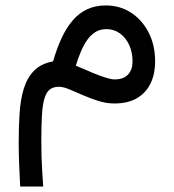

<svg xmlns="http://www.w3.org/2000/svg" viewBox="-20 -370 635 701"><path d="M463.9 -145.5Q463.9 -115.7 447.5 -97.9Q431.2 -80.1 398.4 -80.1Q386.7 -80.1 366.9 -86.2Q347.2 -92.3 319.8 -103.5Q292.5 -114.7 256.8 -130.4Q264.6 -156.2 274.7 -180.2Q284.7 -204.1 297.6 -222.9Q310.5 -241.7 327.9 -252.7Q345.2 -263.7 368.2 -263.7Q396.5 -263.7 418 -248Q439.5 -232.4 451.7 -205.8Q463.9 -179.2 463.9 -145.5ZM173.8 -146Q129.4 -137.7 104 -111.6Q78.6 -85.4 66.7 -45.7Q54.7 -5.9 51.5 43.5Q48.3 92.8 48.3 147.5Q48.3 187.5 49.8 226.8Q51.3 266.1 53.7 311H137.7Q135.7 278.8 134 253.4Q132.3 228 131.6 201.9Q130.9 175.8 130.9 142.6Q130.9 86.4 133.3 48.6Q135.7 10.7 142.6 -11.5Q149.4 -33.7 162.1 -43.5Q174.8 -53.2 195.3 -53.2Q210.4 -53.2 232.9 -43.9Q255.4 -34.7 282.5 -22.7Q309.6 -10.7 339.1 -1.5Q368.7 7.8 397.5 7.8Q448.2 7.8 481.2 -12.2Q514.2 -32.2 530.3 -66.7Q546.4 -101.1 546.4 -145Q546.4 -205.1 522.7 -251.2Q499 -297.4 458.5 -323.7Q418 -350.1 366.2 -350.1Q328.1 -350.1 298.3 -336.2Q268.6 -322.3 245.6 -295.7Q222.7 -269 205.1 -231.4Q187.5 -193.8 173.8 -146Z"/></svg>

Font: Vazirmatn
Style: Regular
Weight: 400
Designer: Saber Rastikerdar
Foundry: Saber Rastikerdar
Version: Version 33.003;September 2, 2022;FontCreator 14.0.0.2862 64-